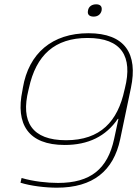

<svg xmlns="http://www.w3.org/2000/svg" viewBox="-20 -663 636 890"><path d="M86 -256 84 -244C51 -87 111 9 280 9C389 9 471 -31 526 -112H529L509 -19C479 120 400 185 249 185C199 185 134 178 80 162L75 184C123 199 190 207 244 207C411 207 506 129 537 -17L587 -256C620 -413 560 -509 390 -509C222 -509 113 -416 86 -256ZM112 -246 114 -254C147 -408 234 -487 386 -487C544 -487 596 -401 559 -254L557 -246C526 -101 446 -13 286 -13C128 -13 75 -98 112 -246ZM388 -614C384 -597 393 -586 414 -586C434 -586 447 -597 451 -614V-615C454 -632 446 -643 426 -643C405 -643 391 -632 388 -615Z"/></svg>

Font: LT Wave Thin
Style: Italic
Weight: 100
Designer: Daniel Lyons
Version: Version 2.5 (Glyphs App)